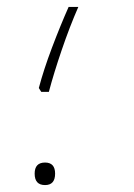

<svg xmlns="http://www.w3.org/2000/svg" viewBox="-20 -520 386 554"><path d="M121 -255Q135 -308 158 -375.5Q181 -443 206 -500H178Q154 -446 130 -382.5Q106 -319 92 -266L99 -255ZM139 -19Q139 -51 110 -51Q80 -51 80 -19Q80 14 110 14Q139 14 139 -19Z"/></svg>

Font: Noto Sans Arabic Condensed Thin
Style: Regular
Weight: 250
Width: 3
Designer: Nadine Chahine
Foundry: Monotype Imaging Inc.
Version: 1.001